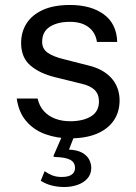

<svg xmlns="http://www.w3.org/2000/svg" viewBox="-20 -547 547 773"><path d="M262.6 10Q208.6 10 162.3 -6.9Q116 -23.7 85.6 -59.3Q55.1 -94.9 47.4 -150.4H131.3Q138.2 -120.1 156.5 -99.8Q174.8 -79.4 202.1 -69.2Q229.5 -58.9 262.2 -58.9Q314.4 -58.9 346.4 -78.5Q378.4 -98.1 378.4 -138.5Q378.4 -167.1 361.6 -184.2Q344.8 -201.3 309.5 -209.6L202.5 -236Q140 -251.2 102.7 -283.1Q65.4 -315 65 -372.7Q64.8 -417.8 86.8 -452.5Q108.8 -487.2 152.7 -507.1Q196.6 -527 262 -527Q346.3 -527 398 -489.2Q449.6 -451.4 451.9 -378.3H370.2Q365 -415.6 337 -437.3Q308.9 -459.1 261.1 -459.1Q211.8 -459.1 180.7 -439.3Q149.7 -419.5 149.7 -378.2Q149.7 -350.6 171.8 -334.8Q193.9 -319 236.7 -308.7L340.3 -282.3Q376.2 -272.9 399.5 -257.3Q422.9 -241.8 436.5 -222.8Q450.1 -203.8 455.8 -183.2Q461.5 -162.5 461.5 -143.6Q461.5 -96 437.9 -61.7Q414.4 -27.4 370 -8.7Q325.6 10 262.6 10ZM347.4 128.8Q347.4 153.8 332.5 171Q317.6 188.2 293 197Q268.3 205.9 239 205.9Q212.2 205.9 188.5 199.9Q164.8 193.9 144.1 180.8L159.6 142.2Q172.7 151.7 189.3 158.6Q206 165.5 228.2 165.5Q255.6 165.5 268.8 155.9Q282 146.3 282 129Q282 107.4 263.5 96.8Q244.9 86.1 202.2 85.1Q197.4 85.1 196 83.6Q194.6 82.1 196.2 78.4L232.5 -5H281.3L257.7 55.3Q291.8 56.9 311.4 68.2Q331 79.5 339.2 95.8Q347.4 112.2 347.4 128.8Z"/></svg>

Font: Public Sans Thin
Style: Regular
Weight: 100
Designer: The Public Sans project authors (U.S. Web Design System). Libre Franklin designed by Pablo Impallari and Rodrigo Fuenzal
Version: Version 1.008